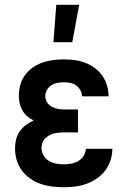

<svg xmlns="http://www.w3.org/2000/svg" viewBox="-20 -777 540 805"><path d="M204 -600 216 -757H312L283 -600ZM248 8Q223 8 198.5 5Q174 2 150.5 -6Q127 -14 106.5 -28.5Q86 -43 71.5 -62.5Q57 -82 50 -106Q43 -130 43 -155Q43 -174 47.5 -192.5Q52 -211 63 -226.5Q74 -242 89 -253Q104 -264 121 -272Q107 -279 94.5 -289.5Q82 -300 74 -314Q66 -328 62.5 -343.5Q59 -359 59 -375Q59 -398 65 -420.5Q71 -443 84.5 -461.5Q98 -480 117 -493.5Q136 -507 157.5 -514.5Q179 -522 201.5 -525Q224 -528 247 -528Q270 -528 293 -525Q316 -522 337 -514Q358 -506 376.5 -492.5Q395 -479 408.5 -460Q422 -441 428.5 -419Q435 -397 435 -374V-373H324Q324 -387 317 -399Q310 -411 299 -419Q288 -427 274.5 -429.5Q261 -432 247 -432Q234 -432 220.5 -429.5Q207 -427 195.5 -419.5Q184 -412 177 -400Q170 -388 170 -374Q170 -360 177.5 -348Q185 -336 197 -329.5Q209 -323 222.5 -320.5Q236 -318 250 -318H307V-222H250Q239 -222 228 -221Q217 -220 206.5 -217.5Q196 -215 186.5 -209.5Q177 -204 169 -196Q161 -188 157.5 -177.5Q154 -167 154 -156Q154 -140 162.5 -125.5Q171 -111 185 -102.5Q199 -94 215 -91Q231 -88 248 -88Q263 -88 279 -91Q295 -94 308.5 -102Q322 -110 330.5 -123.5Q339 -137 340 -153H451Q451 -129 443.5 -105.5Q436 -82 421.5 -62.5Q407 -43 386.5 -29Q366 -15 343 -6.5Q320 2 296 5Q272 8 248 8Z"/></svg>

Font: Iosevka Algr
Style: Bold
Weight: 700
Monospace: yes
Designer: Belleve Invis
Foundry: Belleve Invis
Version: Version 26.0.2; ttfautohint (v1.8.3)